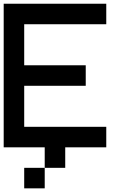

<svg xmlns="http://www.w3.org/2000/svg" viewBox="-20 -798 707 1040"><path d="M222.2 0H0V-777.8H555.6V-666.7H111.1V-444.4H444.4V-333.3H111.1V-111.1H555.6V0H333.3V111.1H222.2ZM222.2 222.2H111.1V111.1H222.2Z"/></svg>

Font: Pixeloid Mono
Style: Regular
Weight: 400
Monospace: yes
Designer: GGBotNet
Foundry: GGBotNet
Version: 0.5